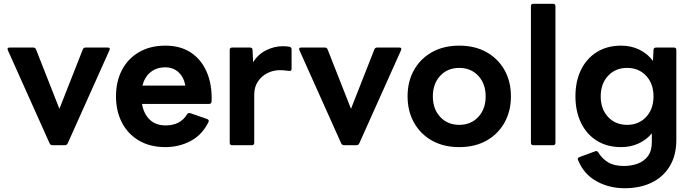

<svg xmlns="http://www.w3.org/2000/svg" viewBox="-20 -770 3674 1018"><path d="M258 0Q248 0 243 -10L22 -503Q15 -518 32 -518H156Q167 -518 171 -508L295 -193L419 -508Q423 -518 434 -518H550Q567 -518 560 -503L339 -10Q334 0 324 0Z M857 10Q776 10 717 -24.5Q658 -59 626.5 -120Q595 -181 595 -259Q595 -338 626.5 -398.5Q658 -459 717 -493.5Q776 -528 857 -528Q937 -528 992.5 -491Q1048 -454 1076.5 -387.5Q1105 -321 1102 -232Q1101 -219 1088 -219H733Q742 -166 774 -135.5Q806 -105 858 -105Q936 -105 972 -164Q977 -173 989 -170L1078 -139Q1091 -134 1085 -122Q1051 -54 990 -22Q929 10 857 10ZM856 -413Q810 -413 778.5 -387.5Q747 -362 735 -316H963Q954 -362 926 -387.5Q898 -413 856 -413Z M1211 0Q1198 0 1198 -13V-505Q1198 -518 1211 -518H1305Q1319 -518 1319 -505L1322 -440Q1348 -482 1391 -503.5Q1434 -525 1480 -525Q1500 -525 1515 -522Q1526 -519 1526 -508V-405Q1526 -392 1512 -394Q1502 -395 1490.5 -396.5Q1479 -398 1464 -398Q1429 -398 1398 -382.5Q1367 -367 1347.5 -338Q1328 -309 1328 -268V-13Q1328 0 1315 0Z M1804 0Q1794 0 1789 -10L1568 -503Q1561 -518 1578 -518H1702Q1713 -518 1717 -508L1841 -193L1965 -508Q1969 -518 1980 -518H2096Q2113 -518 2106 -503L1885 -10Q1880 0 1870 0Z M2415 10Q2332 10 2270.5 -24.5Q2209 -59 2175 -120Q2141 -181 2141 -259Q2141 -338 2175 -398.5Q2209 -459 2270.5 -493.5Q2332 -528 2415 -528Q2498 -528 2559.5 -493.5Q2621 -459 2655 -398.5Q2689 -338 2689 -259Q2689 -181 2655 -120Q2621 -59 2559.5 -24.5Q2498 10 2415 10ZM2415 -108Q2477 -108 2516 -150Q2555 -192 2555 -259Q2555 -326 2516 -368Q2477 -410 2415 -410Q2353 -410 2314 -368Q2275 -326 2275 -259Q2275 -192 2314 -150Q2353 -108 2415 -108Z M2808 0Q2795 0 2795 -13V-737Q2795 -750 2808 -750H2912Q2925 -750 2925 -737V-13Q2925 0 2912 0Z M3292 228Q3209 228 3142 190.5Q3075 153 3045 79Q3039 68 3052 63L3136 32Q3146 28 3153 39Q3172 71 3204 90.5Q3236 110 3288 110Q3328 110 3361.5 97.5Q3395 85 3415.5 57.5Q3436 30 3436 -16V-63Q3408 -29 3366 -9.5Q3324 10 3273 10Q3199 10 3144.5 -24Q3090 -58 3060.5 -119Q3031 -180 3031 -259Q3031 -339 3060.5 -399.5Q3090 -460 3144.5 -494Q3199 -528 3273 -528Q3327 -528 3370.5 -506.5Q3414 -485 3442 -447L3445 -505Q3445 -518 3459 -518H3553Q3566 -518 3566 -505V-29Q3566 53 3531.5 110.5Q3497 168 3435.5 198Q3374 228 3292 228ZM3305 -108Q3367 -108 3406 -150Q3445 -192 3445 -259Q3445 -326 3406 -368Q3367 -410 3305 -410Q3243 -410 3204 -368Q3165 -326 3165 -259Q3165 -192 3204 -150Q3243 -108 3305 -108Z"/></svg>

Font: LINE Seed Sans
Style: Bold
Weight: 700
Designer: LINE VX Design & Dalton Maag Ltd & Sandoll Inc
Foundry: Dalton Maag Ltd
Version: Version 1.003